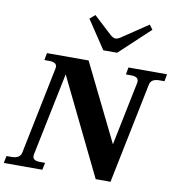

<svg xmlns="http://www.w3.org/2000/svg" viewBox="-128 -1070 1083 1162"><g transform="rotate(10 413.0 -489.0)"><path d="M332 -950 364 -978 472 -878Q493 -859 507 -859Q524 -859 549 -878L698 -978L719 -950L533 -776H448ZM-18 -44H12Q66 -44 73 -83L182 -617Q183 -621 183 -627Q183 -656 137 -656H107L115 -700H371L604 -226L684 -617L685 -625Q685 -641 674 -648.5Q663 -656 638 -656H608L616 -700H853L845 -656H814Q761 -656 755 -617L629 0H538L249 -593L144 -83Q143 -79 143 -73Q143 -44 188 -44H219L210 0H-27Z"/></g></svg>

Font: Taviraj
Style: Bold Italic
Weight: 700
Italic angle: -12°
Designer: Katatrad Team
Foundry: CadsonDemak
Version: Version 1.001